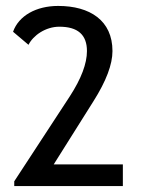

<svg xmlns="http://www.w3.org/2000/svg" viewBox="-20 -627 476 647"><path d="M176 -607C102 -607 43 -574 24 -520L76 -476C92 -508 134 -537 180 -537C242 -537 273 -510 273 -455C273 -413 254 -362 215 -302L28 -16V0H394V-73H161L295 -286C338 -354 359 -410 359 -455C359 -558 283 -607 176 -607Z"/></svg>

Font: linja pona
Style: Regular
Weight: 400
Foundry: jan Same & David A Roberts
Version: Version 4.9